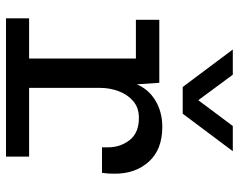

<svg xmlns="http://www.w3.org/2000/svg" viewBox="-98 -698 796 640"><g transform="rotate(90 300.0 -378.0)"><path d="M41 0V-77H175V-433H46V-511H256L261 -436Q278 -476 316 -498.5Q354 -521 403 -521Q478 -521 518.5 -476.5Q559 -432 559 -363Q559 -352 558.5 -342.5Q558 -333 556 -320H471V-341Q471 -381 447 -412Q423 -443 373 -443Q339 -443 317 -424Q295 -405 284 -375.5Q273 -346 273 -315V-77H502V0ZM484 -756 359 -589H270L145 -756H229L314 -641L400 -756Z"/></g></svg>

Font: Chivo Mono
Style: Regular
Weight: 400
Monospace: yes
Designer: Hector Gatti
Foundry: Omnibus-Type
Version: Version 1.008; ttfautohint (v1.8.4.7-5d5b)